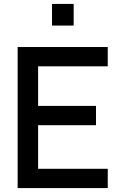

<svg xmlns="http://www.w3.org/2000/svg" viewBox="-20 -960 620 980"><path d="M530 -98.5H174.5V-321H470V-419.5H174.5V-621.5H530V-720H70V0H530ZM245.5 -829.5H356V-940H245.5Z"/></svg>

Font: Eudonet SemiBold
Style: Regular
Weight: 600
Designer: Mikhail Sharanda
Foundry: Mikhail Sharanda
Version: Version 4.503;Glyphs 3.1.2 (3151)